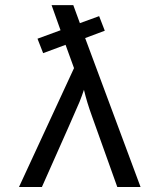

<svg xmlns="http://www.w3.org/2000/svg" viewBox="-20 -745 640 765"><path d="M397.5 -622.6 319.3 -593.3 540 0H447.3L346.2 -282.7Q326.2 -337.4 314.5 -387.2Q307.1 -364.7 296.9 -339.1Q286.6 -313.5 147 0H55.7L274.9 -473.6L241.2 -566.4L151.9 -533.2L129.4 -590.8L221.2 -624.5L185.5 -724.6H272L298.3 -652.8L375 -680.7Z"/></svg>

Font: Cousine
Style: Regular
Weight: 400
Monospace: yes
Designer: Steve Matteson
Foundry: Monotype Imaging Inc.
Version: Version 1.21